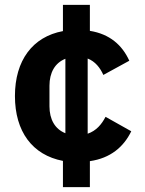

<svg xmlns="http://www.w3.org/2000/svg" viewBox="-20 -650 592 784"><path d="M237 114V7C112 -17 41 -113 41 -258C41 -403 113 -500 237 -523V-630H347V-524C428 -511 479 -466 508 -402L402 -344C389 -373 369 -399 338 -411V-104C373 -116 395 -142 411 -173L516 -114C485 -50 431 -4 347 8V114ZM182 -216C182 -163 204 -123 247 -106V-410C204 -393 182 -353 182 -300Z"/></svg>

Font: Plexus Sans Bold
Style: Regular
Weight: 700
Version: Version 2.001;PS 002.001;hotconv 1.0.70;makeotf.lib2.5.58329